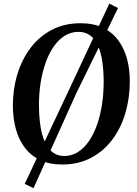

<svg xmlns="http://www.w3.org/2000/svg" viewBox="-20 -878 742 1037"><path d="M315.5 10.5Q245 10.5 194.8 -14.2Q144.5 -39 112.5 -82.5Q80.5 -126 65.2 -182.8Q50 -239.5 49.5 -303.5Q49 -393.5 73 -474.2Q97 -555 144 -617.8Q191 -680.5 259.2 -716.5Q327.5 -752.5 416 -752.5Q486.5 -752.5 537 -727.8Q587.5 -703 619.2 -659.5Q651 -616 666 -560.2Q681 -504.5 681 -442Q681.5 -351.5 658 -270Q634.5 -188.5 587.8 -125.5Q541 -62.5 472.5 -26Q404 10.5 315.5 10.5ZM327 -35.5Q367 -35.5 400.5 -56.5Q434 -77.5 460 -115.2Q486 -153 504 -203.8Q522 -254.5 531 -314.5Q540 -374.5 540 -439.5Q539.5 -499.5 532 -548.5Q524.5 -597.5 508.5 -632.8Q492.5 -668 466.5 -687Q440.5 -706 403.5 -706Q364 -706 330.2 -685.2Q296.5 -664.5 270.5 -627.2Q244.5 -590 226.5 -539.5Q208.5 -489 199.2 -429.8Q190 -370.5 190.5 -305.5Q191 -245 198.8 -195.2Q206.5 -145.5 223 -109.8Q239.5 -74 265.2 -54.8Q291 -35.5 327 -35.5ZM113.5 115 353.5 -394.5 570.5 -858.5 617.5 -834.5 391.5 -373 161 138.5Z"/></svg>

Font: Merriweather 60pt SemiBold
Style: Italic
Weight: 600
Italic angle: -7.8°
Version: Version 2.101